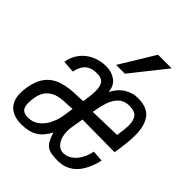

<svg xmlns="http://www.w3.org/2000/svg" viewBox="-239 -934 1068 1068"><g transform="rotate(45 295.5 -400.0)"><path d="M-14.5 -115Q-14.5 -135.5 -11 -156.5Q-1.5 -219 27 -256.5Q55.5 -294 104.8 -310.5Q154 -327 229 -327L265.5 -329.5Q274.5 -387.5 274.5 -417.5Q274.5 -457 260 -475Q245.5 -493 211.5 -493Q165 -493 140.5 -470.8Q116 -448.5 108 -404.5L36 -409.5Q43 -453.5 68.5 -487Q94 -520.5 133.5 -538.8Q173 -557 219.5 -557Q263 -557 294.2 -534Q325.5 -511 328.5 -465Q356 -515 392.8 -536Q429.5 -557 466.5 -557Q542.5 -557 573.5 -515.5Q604.5 -474 604.5 -398Q604.5 -344 589.5 -251.5L334.5 -254L322.5 -182.5Q320 -168 320 -149Q320 -118.5 329 -95.2Q338 -72 354 -59Q370 -46 390.5 -46Q417 -46 440.8 -62Q464.5 -78 481.5 -106.8Q498.5 -135.5 505.5 -172.5L571.5 -167.5Q550 -79 506.8 -36.5Q463.5 6 398.5 6Q355.5 6 333 -1.8Q310.5 -9.5 297.5 -28.8Q284.5 -48 271 -88.5Q245.5 -38.5 208 -16.2Q170.5 6 112.5 6Q53 6 19.2 -24.5Q-14.5 -55 -14.5 -115ZM244.5 -193.5 254 -256.5 214.5 -254Q176.5 -254 145.8 -246.8Q115 -239.5 91 -216.2Q67 -193 59.5 -148.5Q55.5 -123 55.5 -106Q55.5 -76 68.2 -61.5Q81 -47 112 -47Q150.5 -47 178.2 -69Q206 -91 222.2 -124.2Q238.5 -157.5 244.5 -193.5ZM540 -413Q540 -453 523.5 -473Q507 -493 465.5 -493Q426.5 -493 402.5 -471Q378.5 -449 366 -413Q353.5 -377 345 -324.5L531.5 -329.5Q540 -383 540 -413ZM252 -601 377 -806H484L321 -601Z"/></g></svg>

Font: JuliaMono Light
Style: Italic
Weight: 300
Italic angle: -9°
Monospace: yes
Designer: cormullion
Foundry: corm
Version: Version 0.054; ttfautohint (v1.8.4)